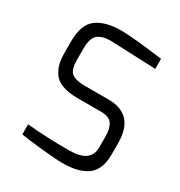

<svg xmlns="http://www.w3.org/2000/svg" viewBox="-175 -861 933 993"><g transform="rotate(30 292.0 -365.0)"><path d="M65 -494V-560Q65 -661 117 -699.5Q169 -738 263 -738Q331 -738 513 -714V-654L263 -664Q251 -665 242 -665Q191 -665 165 -643.5Q139 -622 139 -560V-494Q139 -432 163.5 -414Q188 -396 241 -396H383Q539 -396 539 -224V-156Q539 -105 522 -71Q505 -37 474 -20.5Q443 -4 411 2Q379 8 337 8Q302 8 213.5 -1Q125 -10 87 -17V-77Q197 -66 337 -66Q465 -66 465 -156V-224Q465 -271 447 -296.5Q429 -322 383 -322H243Q186 -322 148.5 -336Q111 -350 94 -377Q77 -404 71 -430.5Q65 -457 65 -494Z"/></g></svg>

Font: Mina
Style: Regular
Weight: 400
Version: Version 1.000